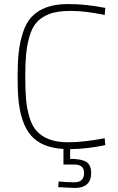

<svg xmlns="http://www.w3.org/2000/svg" viewBox="-20 -729 585 950"><path d="M431 127Q431 201 349 201L268 197L270 169Q314 173 348 173Q396 173 396 127Q396 85 348 85H294V8Q186 2 133 -59Q85 -115 72 -228Q67 -279 67 -348.5Q67 -418 72.5 -469Q78 -520 93.5 -568Q109 -616 136 -645Q196 -709 316 -709Q404 -709 501 -690L498 -655Q402 -675 331.5 -675Q261 -675 222 -659Q183 -643 160.5 -617.5Q138 -592 125.5 -547.5Q113 -503 109 -458Q105 -413 105 -347Q105 -281 109 -236Q113 -191 126 -148Q139 -105 162 -80Q213 -25 316 -25Q394 -25 498 -45L501 -11Q411 8 327 9V57Q383 57 407 72Q431 87 431 127Z"/></svg>

Font: Titillium Web[RUS by Daymarius]
Style: Regular
Weight: 200
Designer: Cyrillization by Daymarius
Foundry: Cyrillization by Daymarius
Version: Version 1.002 September 11, 2018